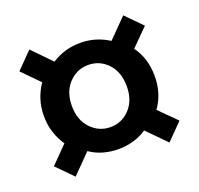

<svg xmlns="http://www.w3.org/2000/svg" viewBox="-91 -665 695 671"><g transform="rotate(-20 256.5 -329.5)"><path d="M82 -93 23 -153 85 -216Q69 -239 59.5 -267.5Q50 -296 50 -329Q50 -363 59.5 -391.5Q69 -420 85 -443L23 -506L82 -566L150 -496Q198 -527 256 -527Q314 -527 362 -496L431 -566L490 -506L427 -443Q444 -420 453 -391.5Q462 -363 462 -329Q462 -296 453 -267.5Q444 -239 427 -216L490 -153L431 -93L362 -163Q339 -147 311.5 -139.5Q284 -132 256 -132Q228 -132 201 -139.5Q174 -147 151 -163ZM256 -214Q299 -214 328.5 -245.5Q358 -277 358 -329Q358 -382 328.5 -413.5Q299 -445 256 -445Q214 -445 184 -413.5Q154 -382 154 -329Q154 -277 184 -245.5Q214 -214 256 -214Z"/></g></svg>

Font: Source Sans Pro SemiBold
Style: Regular
Weight: 600
Designer: Paul D. Hunt
Foundry: Adobe Systems Incorporated
Version: Version 2.045;hotconv 1.0.109;makeotfexe 2.5.65596